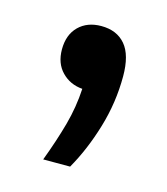

<svg xmlns="http://www.w3.org/2000/svg" viewBox="-58 -170 329 379"><g transform="rotate(15 107.0 19.0)"><path d="M62.5 161Q78.5 118.5 88.8 81.2Q99 44 101 6.5Q75.5 4.5 58.8 -12.8Q42 -30 42 -58.5Q42 -88.5 59.5 -105.8Q77 -123 105.5 -123Q137.5 -123 155 -102.2Q172.5 -81.5 172.5 -38Q172.5 15.5 157 67.2Q141.5 119 117.5 161Z"/></g></svg>

Font: Encode Sans Condensed Medium
Style: Regular
Weight: 500
Width: 3
Designer: Multiple Designers
Foundry: Impallari Type
Version: Version 3.000; ttfautohint (v1.8.3) -l 8 -r 50 -G 200 -x 14 